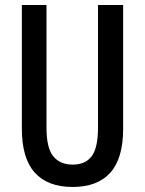

<svg xmlns="http://www.w3.org/2000/svg" viewBox="-20 -734 577 764"><path d="M470 -221Q470 -104 419 -47Q368 10 269 10Q170 10 118.5 -47Q67 -104 67 -221V-714H165V-226Q165 -145 192 -112Q219 -79 269 -79Q320 -79 345 -112.5Q370 -146 370 -227V-714H470Z"/></svg>

Font: Noto Sans Telugu ExtraCondensed Medium
Style: Regular
Weight: 500
Width: 2
Designer: Jelle Bosma - Monotype Design Team
Foundry: Monotype Imaging Inc.
Version: Version 2.005; ttfautohint (v1.8.4.7-5d5b)